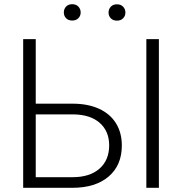

<svg xmlns="http://www.w3.org/2000/svg" viewBox="-20 -898 875 918"><path d="M150.9 -402.3H327.1Q399.9 -402.3 453.1 -378.2Q506.3 -354 534.4 -308.8Q562.5 -263.7 562.5 -202.1Q562.5 -107.9 499.5 -54Q436.5 0 325.2 0H90.8V-710.9H150.9ZM150.9 -351.1V-50.8H326.7Q409.2 -50.8 455.6 -91.6Q502 -132.3 502 -203.1Q502 -270.5 457 -310.3Q412.1 -350.1 331.1 -351.1ZM739.7 0H679.7V-710.9H739.7ZM285.2 -838.4Q285.2 -855 295.9 -866.5Q306.6 -877.9 325.2 -877.9Q343.8 -877.9 354.7 -866.5Q365.7 -855 365.7 -838.4Q365.7 -822.3 354.7 -811Q343.8 -799.8 325.2 -799.8Q306.6 -799.8 295.9 -811Q285.2 -822.3 285.2 -838.4ZM499 -837.9Q499 -854.5 509.8 -866Q520.5 -877.4 539.1 -877.4Q557.6 -877.4 568.6 -866Q579.6 -854.5 579.6 -837.9Q579.6 -821.8 568.6 -810.5Q557.6 -799.3 539.1 -799.3Q520.5 -799.3 509.8 -810.5Q499 -821.8 499 -837.9Z"/></svg>

Font: Roboto-Light
Style: Regular
Weight: 300
Designer: Google
Version: Version 2.137; 2017